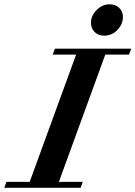

<svg xmlns="http://www.w3.org/2000/svg" viewBox="-78 -895 645 915"><path d="M418 -725.1Q390.6 -725.1 373 -742.4Q355.5 -759.8 355.5 -786.6Q355.5 -820.8 382.8 -847.7Q410.2 -874.5 443.8 -874.5Q472.2 -874.5 490 -857.7Q507.8 -840.8 507.8 -814Q507.8 -779.8 481.7 -752.4Q455.6 -725.1 418 -725.1ZM-57.6 0 -47.4 -28.3H63.5L284.7 -634.8H172.9L183.6 -663.1H547.4L536.6 -634.8H423.8L202.6 -28.3H316.4L306.2 0Z"/></svg>

Font: Elstob
Style: Bold Italic
Weight: 700
Italic angle: -20°
Designer: Peter S. Baker
Version: Version 1.015